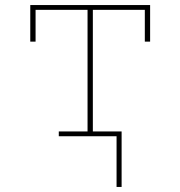

<svg xmlns="http://www.w3.org/2000/svg" viewBox="-20 -540 715 761"><path d="M442 201V0H213V-19H327V-501H121V-375H100V-520H575V-375H554V-501H348V-19H462V201Z"/></svg>

Font: Iosevka Etoile Thin
Style: Regular
Weight: 100
Designer: Belleve Invis
Foundry: Belleve Invis
Version: Version 22.1.2; ttfautohint (v1.8.4)